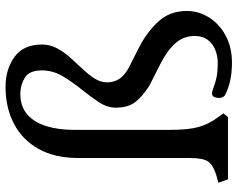

<svg xmlns="http://www.w3.org/2000/svg" viewBox="-100 -722 836 675"><g transform="rotate(-90 317.5 -384.0)"><path d="M435 14Q367 14 320 -11Q316 -14 313.5 -20Q311 -26 311 -31Q311 -40 314.5 -48Q318 -56 326 -56Q335 -56 347 -51Q359 -46 380 -41Q401 -36 436 -36Q457 -36 478.5 -44Q500 -52 514.5 -70Q529 -88 529 -117Q529 -157 502.5 -186Q476 -215 430 -238L355 -276Q317 -300 297 -325.5Q277 -351 277 -395Q277 -425 297 -455Q317 -485 342.5 -516.5Q368 -548 388 -582Q408 -616 408 -654Q408 -699 382 -714.5Q356 -730 326 -730Q281 -730 253 -705.5Q225 -681 212 -638.5Q199 -596 199 -542V-201Q199 -140 209 -103.5Q219 -67 244 -34L257 -16L244 0H25L13 -34L36 -40Q74 -51 87 -69Q100 -87 100 -133V-526Q100 -609 132 -666Q164 -723 220.5 -752.5Q277 -782 350 -782Q412 -782 455.5 -750.5Q499 -719 499 -654Q499 -625 485.5 -600.5Q472 -576 452.5 -554Q433 -532 413 -511Q393 -490 379.5 -469Q366 -448 366 -424Q366 -375 419 -348L490 -312Q543 -285 580 -244.5Q617 -204 617 -145Q617 -103 594 -66.5Q571 -30 530 -8Q489 14 435 14Z"/></g></svg>

Font: Gabriela
Style: Regular
Weight: 400
Designer: Eduardo Rodriguez Tunni
Foundry: Eduardo Rodriguez Tunni
Version: Version 2.001;gftools[0.9.26]